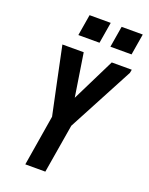

<svg xmlns="http://www.w3.org/2000/svg" viewBox="-172 -1038 873 1126"><g transform="rotate(20 264.0 -475.5)"><path d="M131 0 183 -316 142 -510 95 -735H228L270 -466L403 -735H528L524 -714L307 -305L256 0ZM364 -819 386 -951H518L496 -819ZM164 -819 186 -951H318L296 -819Z"/></g></svg>

Font: Iosevka SS04 Extrabold Oblique
Style: Regular
Weight: 800
Italic angle: -9°
Monospace: yes
Designer: Belleve Invis
Foundry: Belleve Invis
Version: Version 19.0.0; ttfautohint (v1.8.4)